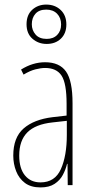

<svg xmlns="http://www.w3.org/2000/svg" viewBox="-20 -809 406 839"><path d="M177 -537Q240 -537 268.5 -496.5Q297 -456 297 -358V0H276L275 -93H273Q267 -68 254.5 -44.5Q242 -21 218.5 -5.5Q195 10 157 10Q115 10 89 -9.5Q63 -29 50.5 -61Q38 -93 38 -129Q38 -208 83 -247.5Q128 -287 210 -297L271 -304V-355Q271 -445 249 -478.5Q227 -512 177 -512Q159 -512 135 -506Q111 -500 83 -483L72 -505Q123 -537 177 -537ZM209 -274Q135 -266 99.5 -230.5Q64 -195 64 -129Q64 -73 89 -42.5Q114 -12 157 -12Q220 -12 246 -70Q272 -128 272 -220V-281ZM184 -617Q148 -617 122 -639.5Q96 -662 96 -703Q96 -744 121 -766.5Q146 -789 182 -789Q220 -789 245 -765.5Q270 -742 270 -702Q270 -663 246 -640Q222 -617 184 -617ZM184 -639Q213 -639 230 -656.5Q247 -674 247 -702Q247 -731 229.5 -749Q212 -767 182 -767Q151 -767 135 -749Q119 -731 119 -703Q119 -677 135.5 -658Q152 -639 184 -639Z"/></svg>

Font: Noto Sans Lao Looped ExtraCondensed Thin
Style: Regular
Weight: 100
Width: 2
Designer: Mark Frömberg, Ben Mitchell
Foundry: The Fontpad Ltd
Version: Version 1.002; ttfautohint (v1.8.4.7-5d5b)